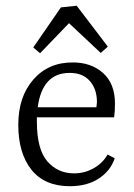

<svg xmlns="http://www.w3.org/2000/svg" viewBox="-20 -643 468 671"><path d="M120.1 -457 96.2 -477.1 192.9 -617.2 248 -623 356.9 -480 332 -458 221.2 -562ZM223.1 -388.2Q127.9 -388.2 111.8 -268.1H316.9Q318.8 -282.2 318.8 -286.1Q318.8 -332 293.5 -360.4Q268.1 -388.7 223.1 -388.2ZM234.9 -424.8Q298.8 -424.8 340.3 -387.7Q381.8 -350.6 381.8 -280.8Q381.8 -254.9 378.9 -232.9H108.9V-217.8Q108.9 -121.1 145.5 -79.1Q182.1 -37.1 238.8 -37.1Q275.9 -37.1 307.6 -55.2Q339.4 -73.2 356 -103L380.9 -89.8Q366.2 -45.9 325.2 -19Q284.2 7.8 224.1 7.8Q136.2 7.8 89.8 -49.8Q43.9 -107.9 43.9 -206.5Q43.9 -305.2 96.7 -365.2Q149.4 -425.3 234.9 -424.8Z"/></svg>

Font: Yrsa-Light
Style: Regular
Weight: 300
Designer: Anna Giedrys (Yrsa+Rasa design), David Brezina (Yrsa art-direction, Rasa art-direction, design)
Foundry: Rosetta Type Foundry
Version: Version 1.001;PS 1.1;hotconv 1.0.88;makeotf.lib2.5.647800